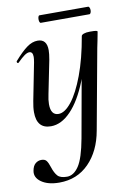

<svg xmlns="http://www.w3.org/2000/svg" viewBox="-89 -567 622 904"><g transform="rotate(-10 222.5 -115.0)"><path d="M10 205Q14 182 26.5 171.5Q39 161 55 161Q72 161 79.5 171Q87 181 94 203Q103 231 116 245.5Q129 260 161 260Q193 260 217.5 223.5Q242 187 259 94L329 -297L344 -380Q345 -386 356 -390Q367 -394 385 -394Q408 -394 414.5 -392.5Q421 -391 421 -388Q420 -383 418 -372Q416 -361 413 -346L406 -312L336 70Q319 166 262.5 223.5Q206 281 121 281Q67 281 35.5 259Q4 237 10 205ZM60 -66Q60 -89 66 -119L101 -297Q104 -314 104 -323Q104 -348 87 -348Q77 -348 63.5 -338.5Q50 -329 30 -309Q28 -307 27 -307Q24 -307 22 -310.5Q20 -314 22 -317Q57 -357 83 -376Q109 -395 135 -395Q179 -395 179 -342Q179 -325 174 -297L142 -138Q136 -111 136 -91Q136 -38 173 -38Q203 -38 235.5 -79Q268 -120 297 -197.5Q326 -275 344 -380L359 -375Q339 -258 304 -170Q269 -82 223.5 -34.5Q178 13 128 13Q60 13 60 -66ZM157 -493Q157 -500 159 -505.5Q161 -511 165 -511H397Q401 -511 403.5 -505.5Q406 -500 406 -493Q406 -486 403.5 -480.5Q401 -475 397 -475H165Q161 -475 159 -480.5Q157 -486 157 -493Z"/></g></svg>

Font: Cormorant Infant SemiBold
Style: Italic
Weight: 600
Italic angle: -10°
Designer: Christian Thalmann (Catharsis Fonts)
Foundry: Catharsis Fonts
Version: Version 4.000